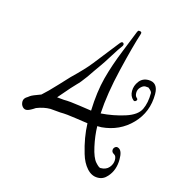

<svg xmlns="http://www.w3.org/2000/svg" viewBox="-102 -728 774 847"><g transform="rotate(15 285.0 -304.5)"><path d="M526 -442Q570 -442 570 -389Q570 -307 515.5 -250.5Q461 -194 379 -187H360Q361 -143 371.5 -95.5Q382 -48 398 -30Q414 -12 421 -12Q447 -12 460.5 -28Q474 -44 474 -62.5Q474 -81 463.5 -86.5Q453 -92 452.5 -101.5Q452 -111 459.5 -117Q467 -123 476 -118Q493 -110 493 -71Q493 -21 464 11Q446 32 421 32Q420 32 419 32Q392 32 370.5 8Q349 -16 338 -54Q317 -124 315 -188Q304 -189 260 -196Q216 -203 187 -203L141 -207Q111 -207 78 -194Q56 -179 43.5 -176Q31 -173 22 -182.5Q13 -192 13 -207Q13 -222 31 -232Q34 -234 39 -238Q47 -244 86 -258Q109 -278 149 -321Q189 -364 190 -365Q245 -418 269.5 -449.5Q294 -481 322.5 -517Q351 -553 359 -563.5Q367 -574 372 -573Q377 -572 378.5 -567.5Q380 -563 377 -558Q364 -541 340 -502.5Q316 -464 307.5 -452.5Q299 -441 283.5 -418.5Q268 -396 262 -387Q238 -354 226 -343Q214 -332 156 -264L187 -261Q216 -261 261 -254Q306 -247 316 -246Q319 -333 336 -398Q353 -463 384 -539Q415 -615 422 -634Q425 -641 429 -641Q445 -641 440 -628Q421 -570 393 -453Q365 -336 360 -245Q417 -249 469 -265.5Q521 -282 536 -313Q551 -344 551 -389Q551 -397 534 -410Q529 -411 519.5 -411Q510 -411 499 -400Q488 -389 488 -374Q488 -359 496 -352.5Q504 -346 497 -339.5Q490 -333 484 -339Q468 -353 468 -377Q468 -401 483.5 -421.5Q499 -442 526 -442Z"/></g></svg>

Font: Ruge Boogie
Style: Regular
Weight: 400
Version: Version 1.003